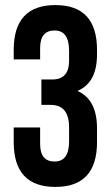

<svg xmlns="http://www.w3.org/2000/svg" viewBox="-20 -728 436 756"><path d="M252 -528Q252 -608 195 -608Q138 -608 138 -539V-494H34V-532Q34 -708 198 -708Q362 -708 362 -532V-514Q362 -402 285 -370Q362 -336 362 -223V-168Q362 8 198 8Q34 8 34 -168V-226H138V-161Q138 -92 195 -92Q252 -92 252 -171V-226Q252 -315 180 -315H143V-415H186Q252 -415 252 -489Z"/></svg>

Font: Adderley Bold
Style: Regular
Weight: 700
Designer: gorohovskiy
Version: Version 1.003 November 13, 2017